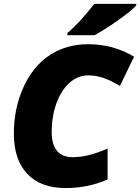

<svg xmlns="http://www.w3.org/2000/svg" viewBox="-20 -951 716 981"><path d="M430.2 -565.9Q377.4 -565.9 335 -527.8Q292.5 -489.7 268.3 -422.9Q244.1 -356 244.1 -277.8Q244.1 -212.4 271.5 -180.2Q298.8 -147.9 350.1 -147.9Q390.6 -147.9 432.1 -158Q473.6 -168 529.8 -191.9V-34.2Q430.7 9.8 314.9 9.8Q188 9.8 119.4 -62.7Q50.8 -135.3 50.8 -268.1Q50.8 -397.9 100.3 -506.3Q149.9 -614.7 235.1 -669.9Q320.3 -725.1 430.2 -725.1Q559.6 -725.1 665 -661.1L592.8 -512.2Q547.4 -539.1 509.3 -552.5Q471.2 -565.9 430.2 -565.9ZM324.2 -782.2Q384.3 -832 461.9 -931.2H676.3V-923.8Q654.3 -897.5 582.8 -847.2Q511.2 -796.9 462.9 -771H324.2Z"/></svg>

Font: Open Sans Extrabold
Style: Italic
Weight: 800
Italic angle: -12°
Foundry: Ascender Corporation
Version: Version 1.10